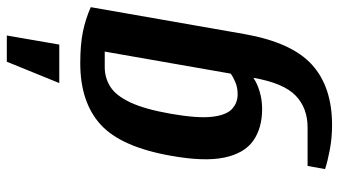

<svg xmlns="http://www.w3.org/2000/svg" viewBox="-230 -530 970 549"><g transform="rotate(-90 254.5 -255.0)"><path d="M172 210Q135 210 101 203.5Q67 197 46 190L55 140H165Q221 140 256.5 105.5Q292 71 307 -15Q291 -4 267.5 3Q244 10 218 10Q163 10 127 -15.5Q91 -41 79 -98Q67 -155 84 -250Q109 -393 173 -451.5Q237 -510 349 -510Q402 -510 438.5 -502.5Q475 -495 509 -480L432 -40Q408 95 344.5 152.5Q281 210 172 210ZM260 -60Q279 -60 294.5 -66.5Q310 -73 319 -80L382 -440H337Q307 -440 281.5 -424Q256 -408 236.5 -366.5Q217 -325 204 -250Q191 -175 195.5 -134Q200 -93 217.5 -76.5Q235 -60 260 -60ZM292 -570 353 -720H428L402 -570Z"/></g></svg>

Font: Cuprum
Style: Bold Italic
Weight: 700
Italic angle: -10°
Designer: Jovanny Lemonad
Foundry: Jovanny Lemonad
Version: Version 3.000